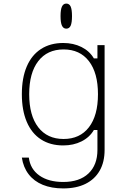

<svg xmlns="http://www.w3.org/2000/svg" viewBox="-20 -840 740 1072"><path d="M564 -3Q564 65 536.5 113Q509 161 457.5 186.5Q406 212 333 212Q268 212 219 192Q170 172 140 133Q110 94 102 40H141Q149 104 200 140Q251 176 333 176Q424 176 474 128.5Q524 81 524 -3V-114H504Q480 -73 435 -50.5Q390 -28 333 -28Q261 -28 209 -61.5Q157 -95 129.5 -159.5Q102 -224 102 -314Q102 -405 129.5 -469Q157 -533 209 -566.5Q261 -600 333 -600Q390 -600 435 -577.5Q480 -555 504 -514H524V-588H564ZM143 -314Q143 -195 193.5 -129.5Q244 -64 335 -64Q426 -64 476.5 -129.5Q527 -195 527 -314Q527 -433 476.5 -498.5Q426 -564 335 -564Q244 -564 193.5 -498.5Q143 -433 143 -314ZM350 -680Q334 -680 326 -696.5Q318 -713 318 -750Q318 -787 326 -803.5Q334 -820 350 -820Q367 -820 374.5 -803.5Q382 -787 382 -750Q382 -713 374.5 -696.5Q367 -680 350 -680Z"/></svg>

Font: Martian Mono SemiExpanded Thin
Style: Regular
Weight: 250
Monospace: yes
Version: Version 0.930